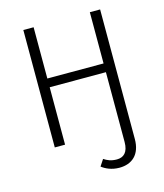

<svg xmlns="http://www.w3.org/2000/svg" viewBox="-128 -781 927 1082"><g transform="rotate(-15 335.0 -240.0)"><path d="M499 -685V-386H171V-685H111V0H171V-335H499V72C499 133 471 156 432 156C398 156 377 146 357 133L332 171C354 188 388 205 434 205C508 205 559 161 559 71V-685Z"/></g></svg>

Font: FiraGO Light
Style: Regular
Weight: 300
Designer: bBox Type
Foundry: bBox Type GmbH
Version: Version 1.001;PS 001.001;hotconv 1.0.88;makeotf.lib2.5.64775